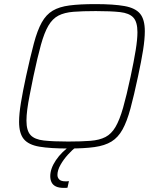

<svg xmlns="http://www.w3.org/2000/svg" viewBox="-20 -716 766 936"><path d="M315 8Q225 8 172 -1Q119 -10 96 -38Q73 -66 73 -122Q73 -160 82 -215Q91 -270 107 -344Q128 -440 145 -504Q162 -568 183.5 -606.5Q205 -645 237 -664Q269 -683 319 -689.5Q369 -696 444 -696Q534 -696 587 -686.5Q640 -677 663 -649Q686 -621 686 -564Q686 -525 677.5 -471.5Q669 -418 653 -344Q633 -250 616 -187Q599 -124 577.5 -85Q556 -46 523.5 -26Q491 -6 440.5 1Q390 8 315 8ZM312 -26Q377 -26 421 -29.5Q465 -33 494 -48Q523 -63 543 -97Q563 -131 580 -190.5Q597 -250 617 -344Q633 -419 641.5 -471.5Q650 -524 650 -559Q650 -609 630 -630.5Q610 -652 565.5 -657Q521 -662 447 -662Q382 -662 338 -658.5Q294 -655 265 -640Q236 -625 216 -591Q196 -557 179.5 -497.5Q163 -438 143 -344Q133 -294 125 -254Q117 -214 113 -183Q109 -152 109 -128Q109 -79 129 -57.5Q149 -36 194 -31Q239 -26 312 -26ZM292 200Q267 200 252.5 193Q238 186 231.5 173Q225 160 225 143Q225 106 252.5 65Q280 24 329 -10L351 0Q333 14 311.5 37.5Q290 61 275 87.5Q260 114 260 137Q260 150 269 159Q278 168 299 168Q302 168 305.5 168Q309 168 316 167L309 199Q304 200 300.5 200Q297 200 292 200Z"/></svg>

Font: Saira Thin Thin
Style: Italic
Weight: 250
Italic angle: -12°
Version: Version 1.101